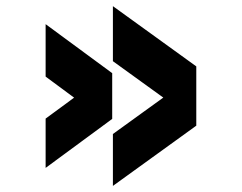

<svg xmlns="http://www.w3.org/2000/svg" viewBox="-20 -645 790 627"><path d="M348.7 -624.9 621 -428.2V-234.6L348.7 -37.9V-207.4L580.1 -374.6V-278L348.7 -445.2ZM129 -566.1 346.4 -406.1V-256.7L129 -96.7V-257.7L291.7 -377.4V-274.5L129 -394.9Z"/></svg>

Font: Martian Mono SemiExpanded
Style: Regular
Weight: 400
Width: 6
Monospace: yes
Designer: Roman Shamin
Foundry: Evil Martians
Version: Version 1.000